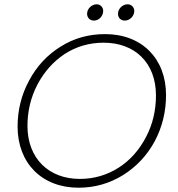

<svg xmlns="http://www.w3.org/2000/svg" viewBox="-20 -867 830 895"><path d="M62 -277C62 -107 175 8 346 8C422 8 491 -12 554 -51C616 -90 665 -142 701 -208C736 -274 754 -346 754 -424C754 -593 642 -708 470 -708C394 -708 325 -689 263 -650C200 -611 151 -558 116 -492C80 -426 62 -354 62 -277ZM154 -472C185 -531 227 -579 281 -615C335 -650 396 -668 463 -668C608 -668 707 -575 707 -422C707 -353 692 -288 661 -229C630 -169 588 -121 534 -86C479 -51 419 -33 352 -33C208 -33 108 -128 108 -280C108 -348 123 -412 154 -472ZM530 -803C530 -784 543 -771 562 -771C585 -771 606 -792 606 -816C606 -833 592 -847 575 -847C551 -847 530 -826 530 -803ZM395 -780C401 -774 409 -771 418 -771C441 -771 461 -792 461 -816C461 -833 448 -847 431 -847C407 -847 386 -826 386 -803C386 -794 389 -786 395 -780Z"/></svg>

Font: Momo Neue ExtLt
Style: Italic
Weight: 200
Italic angle: -10°
Designer: Ninad Kale (Devanagari), Jonny Pinhorn (Latin)
Foundry: Indian Type Foundry
Version: 4.004